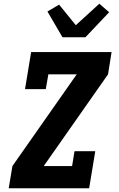

<svg xmlns="http://www.w3.org/2000/svg" viewBox="-20 -1016 640 1036"><path d="M27 0 47 -120 394 -615H241L227 -535H115L148 -735H582L563 -615L216 -120H369L382 -200H494L461 0ZM317 -815 236 -954 299 -991 389 -880 516 -996 569 -950 441 -815Z"/></svg>

Font: Iosevka Etoile Heavy
Style: Italic
Weight: 900
Italic angle: -9°
Designer: Belleve Invis
Foundry: Belleve Invis
Version: Version 22.1.2; ttfautohint (v1.8.4)